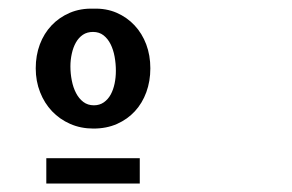

<svg xmlns="http://www.w3.org/2000/svg" viewBox="-20 -779 690 454"><path d="M89.5 -405H310.5V-345H89.5ZM201 -475Q171 -475 146 -486Q121 -497 103 -516Q85 -535 74.8 -561Q64.5 -587 64.5 -617.5Q64.5 -648 74.2 -674Q84 -700 102 -719Q120 -738 145.2 -748.8Q170.5 -759.5 201 -758.5Q231 -759.5 255.8 -748.8Q280.5 -738 298.2 -719Q316 -700 325.8 -674Q335.5 -648 335.5 -617.5Q335.5 -587 326 -561Q316.5 -535 299 -516Q281.5 -497 256.8 -486Q232 -475 201 -475ZM254 -611.5Q254 -628.5 251 -645Q248 -661.5 241.5 -674.5Q235 -687.5 224.8 -695.5Q214.5 -703.5 200 -703.5Q186 -703.5 176 -696.8Q166 -690 159.5 -678.5Q153 -667 149.8 -652.2Q146.5 -637.5 146.5 -622Q146.5 -605 149.8 -588.5Q153 -572 159.8 -559Q166.5 -546 177 -538Q187.5 -530 202 -530Q215.5 -530 225.5 -537Q235.5 -544 241.8 -555.5Q248 -567 251 -581.5Q254 -596 254 -611.5Z"/></svg>

Font: B612 Mono
Style: Bold
Weight: 700
Version: Version 1.005